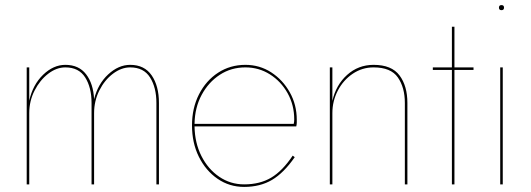

<svg xmlns="http://www.w3.org/2000/svg" viewBox="-20 -725 2087 755"><path d="M605 -320V0H595V-320Q595 -381 570 -420.5Q545 -460 492 -460Q457 -460 424 -435Q391 -410 370.5 -369Q350 -328 350 -280V0H340V-320Q340 -381 315 -420.5Q290 -460 237 -460Q202 -460 169.5 -435Q137 -410 116 -369Q95 -328 95 -280V0H85V-460H95V-329Q109 -392 149.5 -431Q190 -470 237 -470Q290 -470 318.5 -433Q347 -396 350 -335Q365 -395 405.5 -432.5Q446 -470 492 -470Q548 -470 576.5 -428.5Q605 -387 605 -320Z M940 10Q882 10 835.5 -22Q789 -54 762 -108.5Q735 -163 735 -232Q735 -300 762.5 -354Q790 -408 837.5 -439Q885 -470 945 -470Q1001 -470 1046.5 -440.5Q1092 -411 1119.5 -362Q1147 -313 1147 -254Q1147 -250 1147 -243Q1147 -236 1145 -228H745Q746 -163 772 -111.5Q798 -60 842 -30Q886 0 940 0Q1002 0 1046.5 -26.5Q1091 -53 1131 -113L1139 -107Q1096 -45 1049.5 -17.5Q1003 10 940 10ZM945 -460Q889 -460 844.5 -431Q800 -402 773 -352Q746 -302 745 -238H1135Q1137 -246 1137 -255Q1137 -312 1111 -358.5Q1085 -405 1041.5 -432.5Q998 -460 945 -460Z M1572 -320Q1572 -381 1544.5 -420.5Q1517 -460 1449 -460Q1404 -460 1367 -435Q1330 -410 1308.5 -369Q1287 -328 1287 -280V0H1277V-460H1287V-328Q1301 -391 1345 -430.5Q1389 -470 1449 -470Q1520 -470 1551 -428.5Q1582 -387 1582 -320V0H1572Z M1682 -460H1757V-620H1767V-460H1842V-450H1767V0H1757V-450H1682Z M1942 -695Q1942 -705 1952 -705Q1962 -705 1962 -695Q1962 -685 1952 -685Q1942 -685 1942 -695ZM1947 -460H1957V0H1947Z"/></svg>

Font: Jost* Hairline
Style: Regular
Weight: 100
Version: Version 3.7